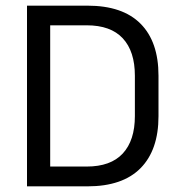

<svg xmlns="http://www.w3.org/2000/svg" viewBox="-20 -659 632 679"><path d="M131.5 0V-70H286.5Q371.5 -70 414.2 -116.2Q457 -162.5 457 -248.5V-391Q457 -477.5 414.2 -523.5Q371.5 -569.5 286.5 -569.5H131V-639H289.5Q413.5 -639 477 -575.2Q540.5 -511.5 540.5 -391.5V-248Q540.5 -128.5 477 -64.2Q413.5 0 289.5 0ZM75.5 0V-639H157.5V0Z"/></svg>

Font: Anek Telugu Medium
Style: Regular
Weight: 400
Version: Version 1.003